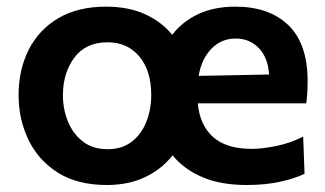

<svg xmlns="http://www.w3.org/2000/svg" viewBox="-20 -530 954 563"><path d="M293.5 12.5Q206 12.5 148.5 -24.5Q91 -61.5 62.8 -121.5Q34.5 -181.5 34.5 -251Q34.5 -325.5 64.2 -384.2Q94 -443 151.2 -476.8Q208.5 -510.5 291 -510.5Q356.5 -510.5 405 -488.5Q453.5 -466.5 485 -428Q515 -467 561.5 -488.8Q608 -510.5 670 -510.5Q769.5 -510.5 825.8 -456Q882 -401.5 882 -292.5Q882 -254.5 878 -227H560Q565.5 -164 604.2 -128.8Q643 -93.5 718 -93.5Q749.5 -93.5 791.5 -102.2Q833.5 -111 869 -129.5L873 -20.5Q844.5 -6.5 801 3Q757.5 12.5 703.5 12.5Q626.5 12.5 572.8 -10.8Q519 -34 486 -74.5Q454.5 -34 405.8 -10.8Q357 12.5 293.5 12.5ZM671 -417Q629 -417 600 -387.2Q571 -357.5 562.5 -307.5L769 -311.5Q766 -361 739 -389Q712 -417 671 -417ZM295.5 -92.5Q338.5 -92.5 367 -115Q395.5 -137.5 409.5 -173.8Q423.5 -210 423.5 -251Q423.5 -323 388.5 -364.5Q353.5 -406 295.5 -406Q231.5 -406 198 -361Q164.5 -316 164.5 -251Q164.5 -210 179.2 -173.8Q194 -137.5 223 -115Q252 -92.5 295.5 -92.5Z"/></svg>

Font: Heraclito SemiBold
Style: Regular
Weight: 600
Designer: Kostas Bartsokas (font) & Cristiano Sobral (main changes)
Foundry: Kostas Bartsokas (font) & Cristiano Sobral (main changes)
Version: Version 1.00;July 8, 2020;FontCreator 13.0.0.2655 64-bit